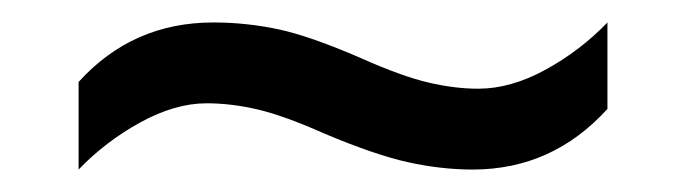

<svg xmlns="http://www.w3.org/2000/svg" viewBox="-20 -438 612 171"><path d="M269 -319Q233 -335 209.5 -340.5Q186 -346 164 -346Q136 -346 105 -329Q74 -312 50 -287V-365Q98 -418 170 -418Q199 -418 227.5 -412Q256 -406 302 -386Q338 -370 361.5 -364.5Q385 -359 406 -359Q435 -359 466 -376Q497 -393 521 -418V-341Q472 -287 401 -287Q373 -287 343.5 -293.5Q314 -300 269 -319Z"/></svg>

Font: Noto Sans Old Turkic
Style: Regular
Weight: 400
Designer: Monotype Design Team
Foundry: Monotype Imaging Inc.
Version: Version 2.003; ttfautohint (v1.8.4.7-5d5b)